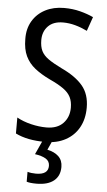

<svg xmlns="http://www.w3.org/2000/svg" viewBox="-63 -764 580 1043"><g transform="rotate(5 227.0 -242.0)"><path d="M413 -195Q413 -133 387.5 -87Q362 -41 315 -15.5Q268 10 205 10Q106 10 42 -22V-109Q76 -90 119.5 -79.5Q163 -69 204 -69Q263 -69 295 -102.5Q327 -136 327 -187Q327 -221 315 -245Q303 -269 275 -289Q247 -309 199 -331Q151 -354 117.5 -380.5Q84 -407 66 -444.5Q48 -482 48 -538Q47 -594 72 -636Q97 -678 141.5 -701Q186 -724 244 -724Q291 -724 331.5 -713.5Q372 -703 404 -688L377 -611Q344 -627 311 -636Q278 -645 245 -645Q192 -645 163.5 -615.5Q135 -586 135 -540Q135 -504 146.5 -480.5Q158 -457 185 -438Q212 -419 259 -396Q336 -360 374.5 -314Q413 -268 413 -195ZM304 138Q304 187 271 213.5Q238 240 177 240Q142 240 123 234V180Q143 186 169 186Q236 186 236 138Q236 112 214 99Q192 86 155 81L192 0H243L220 51Q259 59 281.5 80.5Q304 102 304 138Z"/></g></svg>

Font: Noto Sans Devanagari Condensed
Style: Regular
Weight: 400
Width: 3
Designer: Jelle Bosma - Monotype Design Team
Foundry: Monotype Imaging Inc.
Version: Version 2.004; ttfautohint (v1.8.4.7-5d5b)